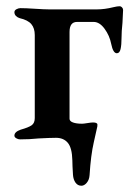

<svg xmlns="http://www.w3.org/2000/svg" viewBox="-20 -442 423 613"><path d="M213 116Q211 84 211 70Q210 30 196.5 14Q183 -2 159 -2Q141 -2 103 0Q75 3 44 3Q38 3 32 -0.5Q26 -4 26 -9Q26 -21 46 -28Q71 -35 81 -42Q91 -49 91 -65V-330Q91 -352 80 -365Q69 -378 43 -384Q36 -386 31 -391Q26 -396 26 -403Q26 -409 32.5 -412.5Q39 -416 45 -416Q62 -416 92 -414Q122 -412 137 -412H289Q314 -412 342 -419Q346 -420 351.5 -421Q357 -422 363 -422Q366 -422 369.5 -418.5Q373 -415 373 -410L371 -369Q368 -342 368 -320Q368 -299 365 -285.5Q362 -272 353 -272Q341 -272 335 -302Q330 -328 314 -350Q298 -372 279 -372H226Q202 -372 202 -340V-63Q202 -55 213 -51Q224 -47 242 -47Q247 -47 259 -49Q271 -51 277 -51Q291 -51 291 -44Q291 -37 290 -35Q289 -29 279.5 12Q270 53 266 117Q265 132 257 141.5Q249 151 240 151Q228 151 221 141Q214 131 213 116Z"/></svg>

Font: EB Garamond SemiBold
Style: Regular
Weight: 600
Designer: Georg Duffner and Octavio Pardo
Foundry: Georg Duffner
Version: Version 1.000